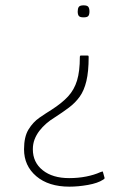

<svg xmlns="http://www.w3.org/2000/svg" viewBox="-20 -502 481 719"><path d="M307 -294Q311 -294 311.5 -292.5Q312 -291 312 -288Q312 -234 303.5 -198.5Q295 -163 278.5 -140Q262 -117 238 -99Q214 -81 183 -61Q168 -52 153.5 -39.5Q139 -27 127.5 -12Q116 3 109.5 20Q103 37 103 57Q103 106 140 135.5Q177 165 239 165Q273 165 303 159Q333 153 355 143Q363 140 364 140Q365 140 366 144L371 162Q372 164 371.5 166Q371 168 366 171Q346 184 309.5 190.5Q273 197 240 197Q162 197 116 158Q70 119 70 57Q70 10 87 -17.5Q104 -45 128 -61.5Q152 -78 173 -91Q212 -116 235 -141Q258 -166 268.5 -200.5Q279 -235 279 -288Q279 -291 280 -292.5Q281 -294 282 -294ZM315 -459Q315 -448 311 -442.5Q307 -437 293 -437Q279 -437 275 -442.5Q271 -448 271 -459Q271 -470 275 -476Q279 -482 293 -482Q307 -482 311 -476Q315 -470 315 -459Z"/></svg>

Font: Glory Thin
Style: Regular
Weight: 100
Designer: Robert Leuschke
Foundry: Robert Leuschke
Version: Version 1.011